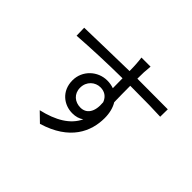

<svg xmlns="http://www.w3.org/2000/svg" viewBox="-178 -1048 1356 1356"><g transform="rotate(45 500.0 -370.0)"><path d="M480 -234C425 -234 379 -270 379 -332C379 -396 428 -436 479 -436C518 -436 551 -418 567 -375C576 -281 538 -234 480 -234ZM633 -592C778 -592 868 -590 924 -587L925 -662C877 -662 755 -663 635 -663H620C620 -689 621 -712 621 -727L626 -789H535C537 -777 540 -748 541 -727C542 -713 543 -690 543 -662C396 -660 210 -654 100 -652L102 -574C226 -583 394 -590 544 -591C545 -557 545 -522 545 -493C525 -500 503 -504 479 -504C385 -504 304 -429 304 -331C304 -224 384 -165 468 -165C501 -165 529 -173 553 -190C512 -102 420 -48 290 -18L359 49C589 -20 654 -169 654 -303C654 -352 643 -396 622 -430C621 -475 620 -536 620 -592Z"/></g></svg>

Font: Source Han Sans CN Regular
Style: Regular
Weight: 400
Designer: Ryoko NISHIZUKA (kana & ideographs); Paul D. Hunt (Latin, Greek & Cyrillic); Wenlong ZHANG (bopomofo); Sandoll Communica
Foundry: Adobe Systems Incorporated
Version: Version 1.004;PS 1.004;hotconv 1.0.82;makeotf.lib2.5.63406